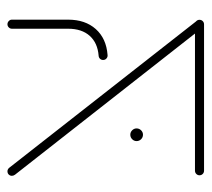

<svg xmlns="http://www.w3.org/2000/svg" viewBox="-46 -516 562 510"><g transform="rotate(-90 235.0 -261.0)"><path d="M23 -510.4Q23 -515.2 26.3 -518.7Q29.6 -522.2 35.2 -522.2Q37.8 -522.2 40.2 -520.9Q42.6 -519.6 44.1 -517.8L434.4 -19.6H404.4L25.9 -502.2Q23 -506.3 23 -510.4ZM24.4 -12.2Q24.4 -17 28 -20.6Q31.5 -24.1 36.7 -24.1H425.2Q430.4 -24.1 433.9 -20.6Q437.4 -17 437.4 -12.2Q437.4 -7 433.9 -3.5Q430.4 0 425.2 0H36.7Q31.5 0 28 -3.5Q24.4 -7 24.4 -12.2ZM330.7 -268.1Q330.7 -273 333.9 -276.3Q337 -279.6 341.9 -280Q375.9 -282.6 394.8 -303.7Q413.7 -324.8 413.7 -361.1V-510.4Q413.7 -515.2 417.2 -518.7Q420.7 -522.2 425.6 -522.2Q430.4 -522.2 434.1 -518.7Q437.8 -515.2 437.8 -510.4V-361.1Q437.8 -315.6 412.8 -287.6Q387.8 -259.6 344.1 -256.3Q338.9 -255.6 334.8 -259.1Q330.7 -262.6 330.7 -268.1ZM115.2 -179.3Q115.2 -185.9 120.2 -190.9Q125.2 -195.9 132.2 -195.9Q138.9 -195.9 143.9 -190.9Q148.9 -185.9 148.9 -179.3Q148.9 -172.2 143.9 -167.2Q138.9 -162.2 132.2 -162.2Q125.2 -162.2 120.2 -167.2Q115.2 -172.2 115.2 -179.3Z"/></g></svg>

Font: 26F Galaxy Hebrew Thin
Style: Regular
Weight: 100
Designer: C₂₉H₂₅N₃O₅
Version: Version 1.000